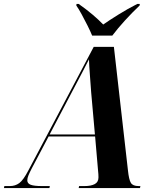

<svg xmlns="http://www.w3.org/2000/svg" viewBox="-77 -951 790 971"><path d="M-57 0 -55 -10H-27Q0 -10 20.5 -25Q41 -40 67 -90L397 -714H499L570 -90Q575 -42 585 -26Q595 -10 624 -10H633L631 0H321L323 -10H351Q383 -10 402 -20Q421 -30 421 -54Q421 -62 420.5 -70.5Q420 -79 419 -87L404 -261H169L85 -102Q73 -79 67 -64.5Q61 -50 61 -39Q61 -23 78.5 -16.5Q96 -10 134 -10H175L173 0ZM288 -488 174 -271H403L384 -485Q381 -529 377.5 -573.5Q374 -618 373 -651Q357 -619 337 -581Q317 -543 288 -488ZM389 -771Q380 -793 365.5 -822Q351 -851 336 -878.5Q321 -906 309 -923L310 -931H321Q362 -902 392.5 -876Q423 -850 445 -827Q475 -848 521.5 -877Q568 -906 617 -931H630L629 -923Q591 -887 554.5 -847Q518 -807 491 -771Z"/></svg>

Font: Noto Serif Display SemiCondensed
Style: Bold Italic
Weight: 700
Width: 4
Italic angle: -12°
Designer: Monotype Design Team
Foundry: Monotype Imaging Inc.
Version: Version 2.009